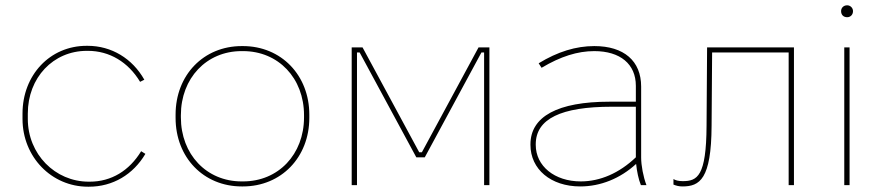

<svg xmlns="http://www.w3.org/2000/svg" viewBox="-20 -699 3323 725"><path d="M312 6H316C406 6 483 -40 529 -118L513 -128C468 -54 400 -13 319 -13H315C188 -13 85 -117 85 -250V-270C85 -406 181 -507 308 -507H312C393 -507 464 -465 509 -390L525 -398C480 -478 401 -526 311 -526H307C169 -526 65 -416 65 -270V-250C65 -106 175 6 312 6Z M893 5H897C1042 5 1148 -105 1148 -254V-266C1148 -415 1042 -525 897 -525H893C749 -525 643 -416 643 -266V-254C643 -104 749 5 893 5ZM892 -14C760 -14 663 -116 663 -256V-264C663 -404 760 -506 892 -506H898C1031 -506 1128 -404 1128 -264V-256C1128 -116 1031 -14 898 -14Z M1308 0H1328V-501H1338L1552 -105H1584L1798 -501H1808V0H1828V-520H1787L1573 -124H1563L1349 -520H1308Z M2171 5C2248 5 2322 -25 2382 -80C2385 -52 2391 -22 2400 0H2421C2409 -31 2401 -75 2401 -104V-372C2401 -469 2336 -525 2224 -525C2155 -525 2086 -504 2014 -460L2025 -443C2097 -486 2161 -506 2224 -506C2322 -506 2381 -457 2381 -375V-315H2281C2086 -315 1983 -259 1983 -154V-152C1983 -60 2060 5 2171 5ZM2173 -14C2074 -14 2003 -72 2003 -152V-154C2003 -250 2098 -296 2290 -296H2381V-105C2318 -45 2246 -14 2173 -14Z M2557 5C2622 5 2666 -22 2667 -224L2669 -501H2958V0H2978V-520H2650L2648 -224C2647 -33 2613 -15 2558 -15C2542 -15 2531 -18 2523 -23V-2C2533 2 2543 5 2557 5Z M3179 -634C3191 -634 3201 -643 3201 -657C3201 -669 3191 -679 3179 -679C3165 -679 3156 -669 3156 -657C3156 -643 3165 -634 3179 -634ZM3168 0H3188V-520H3168Z"/></svg>

Font: Fixel Display Thin
Style: Regular
Weight: 100
Designer: AlfaBravo + MacPaw
Foundry: Kyrylo Tkachov, Marchela Mozhyna, Serhii Makarenko, Maria Weinstein, Zakhar Kryvoshyya
Version: Version 1.211